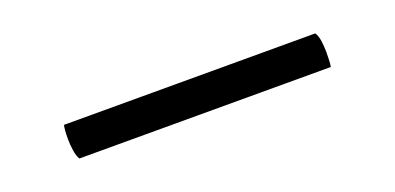

<svg xmlns="http://www.w3.org/2000/svg" viewBox="-16 -28 724 352"><g transform="rotate(-20 345.5 148.0)"><path d="M103.3 181.8Q99.2 175 97.5 163.4Q95.8 151.8 95.8 141.2Q95.8 122.9 97.9 114.2H588.1Q592.6 120.4 594.1 131.8Q595.6 143.1 595.6 153.7Q595.6 173.7 593.9 181.8Z"/></g></svg>

Font: Petrona
Style: Regular
Weight: 400
Designer: Ringo R. Seeber
Foundry: Ringo R. Seeber
Version: Version 2.001; ttfautohint (v1.8.3)